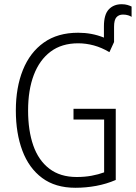

<svg xmlns="http://www.w3.org/2000/svg" viewBox="-20 -879 643 909"><path d="M556 -859Q572 -859 583.5 -855.5Q595 -852 603 -848V-799Q598 -803 587 -806.5Q576 -810 562 -810Q543 -810 531.5 -797.5Q520 -785 520 -752V-680L498 -632Q461 -654 424 -664Q387 -674 350 -674Q272 -674 219.5 -634.5Q167 -595 140 -524Q113 -453 113 -356Q113 -261 137.5 -190.5Q162 -120 213.5 -80.5Q265 -41 343 -41Q381 -41 413.5 -47Q446 -53 473 -63V-313H328V-364H528V-27Q484 -8 435.5 1Q387 10 337 10Q242 10 179.5 -36.5Q117 -83 86 -165.5Q55 -248 55 -356Q55 -465 88.5 -548Q122 -631 187.5 -677.5Q253 -724 350 -724Q382 -724 412 -718.5Q442 -713 472 -701V-754Q472 -810 495 -834.5Q518 -859 556 -859Z"/></svg>

Font: Noto Sans Condensed Light
Style: Regular
Weight: 300
Width: 3
Designer: Monotype Design Team
Foundry: Monotype Imaging Inc.
Version: Version 2.013; ttfautohint (v1.8.4.7-5d5b)